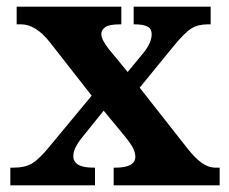

<svg xmlns="http://www.w3.org/2000/svg" viewBox="-20 -556 686 576"><path d="M11 0V-53H20Q56 -53 77.5 -66.5Q99 -80 129 -117L255 -269L129 -430Q87 -483 43 -483H30V-536H344V-483H341Q307 -483 295.5 -474.5Q284 -466 284 -454Q284 -437 307 -408L363 -340L410 -397Q435 -428 435 -453Q435 -471 421 -477Q407 -483 384 -483H381V-536H612V-483H603Q574 -483 554 -470.5Q534 -458 502 -419L399 -293L546 -106Q569 -78 588 -65.5Q607 -53 626 -53H639V0H321V-53H326Q386 -53 386 -86Q386 -97 379.5 -111Q373 -125 348 -155L291 -224L221 -137Q212 -125 206 -112.5Q200 -100 200 -87Q200 -71 214.5 -62Q229 -53 262 -53H265V0Z"/></svg>

Font: Noto Serif Thai
Style: Bold
Weight: 700
Designer: Monotype Design Team
Foundry: Monotype Imaging Inc.
Version: Version 2.002; ttfautohint (v1.8.4.7-5d5b)